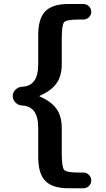

<svg xmlns="http://www.w3.org/2000/svg" viewBox="-20 -790 540 979"><path d="M182.6 -301.8Q181.6 -301.8 181.6 -299.8Q181.6 -297.9 182.6 -297.9Q240.2 -273.4 267.6 -235.8Q294.9 -198.2 294.9 -136.7V-9.8Q294.9 62.5 307.1 76.2Q319.3 89.8 381.8 89.8H405.3Q421.9 89.8 433.6 102.1Q445.3 114.3 445.3 130.4Q445.3 146.5 433.6 158.2Q421.9 169.9 405.3 169.9H328.1Q248 169.9 211.4 132.8Q174.8 95.7 174.8 9.8V-136.7Q174.8 -194.3 154.3 -222.2Q133.8 -250 92.8 -252Q73.2 -252.9 59.1 -267.1Q44.9 -281.2 44.9 -300.3Q44.9 -319.3 59.1 -333Q73.2 -346.7 92.8 -347.7Q133.8 -349.6 154.3 -377.4Q174.8 -405.3 174.8 -462.9V-610.4Q174.8 -696.3 211.4 -732.9Q248 -769.5 328.1 -769.5H405.3Q421.9 -769.5 433.6 -757.8Q445.3 -746.1 445.3 -730Q445.3 -713.9 433.6 -702.1Q421.9 -690.4 405.3 -690.4H381.8Q318.4 -690.4 306.6 -676.3Q294.9 -662.1 294.9 -589.8V-462.9Q294.9 -402.3 267.6 -364.3Q240.2 -326.2 182.6 -301.8Z"/></svg>

Font: Rounded-X Mgen+ 1mn bold
Style: Bold
Weight: 700
Designer: [Source Han Sans]
Ryoko NISHIZUKA  (kana & ideographs); Paul D. Hunt (Latin, Greek & Cyrillic); Wenlong ZHANG  (bopomofo
Version: Version 1.059.20150602